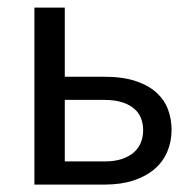

<svg xmlns="http://www.w3.org/2000/svg" viewBox="-20 -498 510 518"><path d="M154.8 -477.5V-291H260.3Q311.5 -291 346.7 -279.1Q381.8 -267.1 403.1 -247.3Q424.3 -227.5 433.6 -201.7Q442.9 -175.8 442.9 -147.9Q442.9 -115.7 431.2 -88.4Q419.4 -61 396.5 -41.5Q373.5 -22 339.8 -11Q306.2 0 262.2 0H72.8V-477.5ZM154.8 -228.5V-62.5H262.2Q288.6 -62.5 308.1 -68.8Q327.6 -75.2 340.6 -86.4Q353.5 -97.7 359.9 -113Q366.2 -128.4 366.2 -147Q366.2 -163.6 360.6 -178.5Q355 -193.4 342.5 -204.3Q330.1 -215.3 310.1 -221.9Q290 -228.5 260.7 -228.5Z"/></svg>

Font: Carlito
Style: Regular
Weight: 400
Designer: Lukasz Dziedzic
Foundry: tyPoland Lukasz Dziedzic
Version: Version 1.104